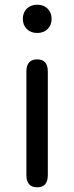

<svg xmlns="http://www.w3.org/2000/svg" viewBox="-20 -795 315 815"><path d="M138 0Q92 0 92 -52V-491Q92 -543 138 -543Q183 -543 183 -491V-52Q183 0 138 0ZM138 -655Q111 -655 94 -671.5Q77 -688 77 -715Q77 -742 94 -758.5Q111 -775 138 -775Q165 -775 182 -758.5Q199 -742 199 -715Q199 -688 182 -671.5Q165 -655 138 -655Z"/></svg>

Font: Resource Han Rounded CN
Style: Regular
Weight: 400
Designer: Cyano Hao (round all glyphs); Ryoko NISHIZUKA  (kana, bopomofo & ideographs); Paul D. Hunt (Latin, Greek & Cyrillic); Sa
Foundry: Cyano Hao
Version: 0.990